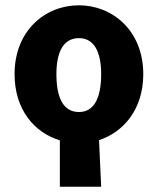

<svg xmlns="http://www.w3.org/2000/svg" viewBox="-20 -529 595 725"><path d="M278 -106C219 -106 193 -160 193 -249C193 -332 219 -385 278 -385C336 -385 362 -332 362 -249C362 -160 336 -106 278 -106ZM206 176H362C360 118 356 60 354 0C447 -30 521 -117 521 -249C521 -414 404 -509 278 -509C151 -509 35 -414 35 -249C35 -115 110 -28 206 1Z"/></svg>

Font: DAIFUKU Sans
Style: Bold
Weight: 700
Designer: Original font ‘Source Han Sans JP’ : Paul D. Hunt
Foundry: Daifuku
Version: Version 1.000